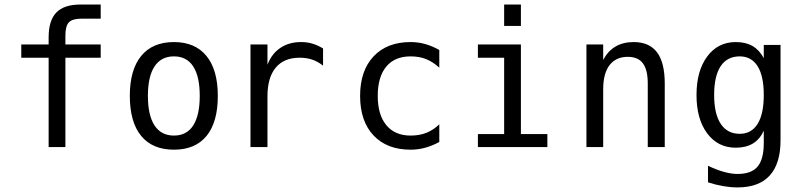

<svg xmlns="http://www.w3.org/2000/svg" viewBox="-20 -651 3540 850"><path d="M425.8 -630.9V-568.4H340.8Q300.8 -568.4 285.2 -552.2Q269.5 -536.1 269.5 -493.2V-454.1H425.8V-395.5H269.5V0H195.3V-395.5H74.2V-454.1H195.3V-485.4Q195.3 -560.5 229.5 -595.7Q263.7 -630.9 335.9 -630.9Z M750 -401.4Q693.4 -401.4 664.1 -356.9Q634.8 -312.5 634.8 -226.6Q634.8 -140.6 664.1 -95.7Q693.4 -50.8 750 -50.8Q806.6 -50.8 835.4 -95.7Q864.3 -140.6 864.3 -226.6Q864.3 -312.5 835.4 -356.9Q806.6 -401.4 750 -401.4ZM750 -464.8Q843.8 -464.8 894 -403.3Q944.3 -341.8 944.3 -226.6Q944.3 -110.4 894.5 -49.3Q844.7 11.7 750 11.7Q655.3 11.7 605 -49.3Q554.7 -110.4 554.7 -226.6Q554.7 -341.8 605 -403.3Q655.3 -464.8 750 -464.8Z M1410.2 -360.4Q1386.7 -378.9 1361.8 -387.2Q1336.9 -395.5 1306.6 -395.5Q1237.3 -395.5 1200.7 -351.6Q1164.1 -307.6 1164.1 -225.6V0H1088.9V-454.1H1164.1V-364.3Q1182.6 -413.1 1221.2 -439Q1259.8 -464.8 1312.5 -464.8Q1340.8 -464.8 1364.3 -457.5Q1387.7 -450.2 1410.2 -436.5Z M1924.8 -22.5Q1894.5 -5.9 1862.8 2.9Q1831.1 11.7 1797.9 11.7Q1693.4 11.7 1633.8 -51.3Q1574.2 -114.3 1574.2 -226.6Q1574.2 -337.9 1633.8 -401.4Q1693.4 -464.8 1797.9 -464.8Q1831.1 -464.8 1862.3 -456.1Q1893.6 -447.3 1924.8 -429.7V-351.6Q1895.5 -377.9 1865.7 -389.6Q1835.9 -401.4 1797.9 -401.4Q1727.5 -401.4 1689.9 -356Q1652.3 -310.5 1652.3 -226.6Q1652.3 -142.6 1690.4 -96.7Q1728.5 -50.8 1797.9 -50.8Q1836.9 -50.8 1867.7 -63Q1898.4 -75.2 1924.8 -100.6Z M2211.9 -630.9H2286.1V-536.1H2211.9ZM2095.7 -454.1H2286.1V-57.6H2403.3V0H2095.7V-57.6H2211.9V-395.5H2095.7Z M2922.9 -281.2V0H2847.7V-281.2Q2847.7 -341.8 2826.2 -370.6Q2804.7 -399.4 2758.8 -399.4Q2707 -399.4 2678.7 -362.8Q2650.4 -326.2 2650.4 -255.9V0H2576.2V-454.1H2650.4V-385.7Q2670.9 -424.8 2704.6 -444.8Q2738.3 -464.8 2785.2 -464.8Q2854.5 -464.8 2888.7 -419.4Q2922.9 -374 2922.9 -281.2Z M3361.3 -230.5Q3361.3 -314.5 3334 -357.9Q3306.6 -401.4 3254.9 -401.4Q3199.2 -401.4 3170.4 -357.9Q3141.6 -314.5 3141.6 -230.5Q3141.6 -146.5 3170.9 -102.5Q3200.2 -58.6 3254.9 -58.6Q3306.6 -58.6 3334 -102.5Q3361.3 -146.5 3361.3 -230.5ZM3435.5 -29.3Q3435.5 73.2 3387.7 126Q3339.8 178.7 3245.1 178.7Q3214.8 178.7 3181.2 172.9Q3147.5 167 3114.3 156.2V83Q3154.3 101.6 3186.5 110.4Q3218.8 119.1 3245.1 119.1Q3306.6 119.1 3334 86.4Q3361.3 53.7 3361.3 -17.6V-72.3Q3343.8 -34.2 3313 -15.6Q3282.2 2.9 3237.3 2.9Q3158.2 2.9 3110.8 -60.5Q3063.5 -124 3063.5 -230.5Q3063.5 -336.9 3110.8 -400.9Q3158.2 -464.8 3237.3 -464.8Q3281.2 -464.8 3311.5 -447.3Q3341.8 -429.7 3361.3 -393.6V-452.1H3435.5Z"/></svg>

Font: BabelStone Irk Bitig Colour
Style: Regular
Weight: 400
Designer: Andrew West
Foundry: BabelStone
Version: Version 1.03 June 7, 2023